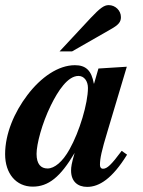

<svg xmlns="http://www.w3.org/2000/svg" viewBox="-41 -717 561 751"><path d="M192 -516H241L393 -603C423 -620 432 -631 432 -650C432 -676 410 -697 384 -697C366 -697 350 -685 314 -647ZM303 -373C303 -313 270 -202 231 -133C204 -84 172 -58 145 -58C119 -58 102 -75 102 -115C102 -153 123 -234 158 -305C186 -362 224 -420 266 -420C288 -420 303 -400 303 -373ZM435 -127C394 -72 378 -57 362 -57C354 -57 350 -63 350 -72C350 -97 356 -126 380 -205L455 -456L344 -449L327 -390H326C317 -441 295 -462 252 -462C187 -462 119 -415 66 -345C15 -278 -21 -194 -21 -114C-21 -38 22 13 87 13C148 13 195 -24 251 -119C239 -78 237 -64 237 -50C237 -7 263 14 300 14C347 14 398 -18 456 -112Z"/></svg>

Font: XITS
Style: Bold Italic
Weight: 700
Italic angle: -16.33°
Designer: MicroPress Inc., with final additions and corrections provided by Coen Hoffman, Elsevier (retired)
Version: Version 1.302